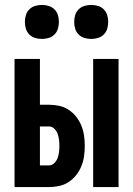

<svg xmlns="http://www.w3.org/2000/svg" viewBox="-20 -759 540 779"><path d="M358 0V-520H461V0ZM39 0V-520H142V-334H179Q200 -334 220.5 -329.5Q241 -325 258.5 -313.5Q276 -302 289 -285.5Q302 -269 310 -249.5Q318 -230 321 -209Q324 -188 324 -167Q324 -146 321 -125Q318 -104 310 -84.5Q302 -65 289 -48.5Q276 -32 258.5 -20.5Q241 -9 220.5 -4.5Q200 0 179 0ZM179 -88Q191 -88 200.5 -97.5Q210 -107 214 -118.5Q218 -130 219.5 -142.5Q221 -155 221 -167Q221 -179 219.5 -191.5Q218 -204 214 -215.5Q210 -227 200.5 -236.5Q191 -246 179 -246H142V-88ZM350 -601Q336 -601 322.5 -605Q309 -609 299 -619Q289 -629 285 -642.5Q281 -656 281 -670Q281 -684 285 -697.5Q289 -711 299 -721Q309 -731 322.5 -735Q336 -739 350 -739Q364 -739 377.5 -735Q391 -731 401 -721Q411 -711 415 -697.5Q419 -684 419 -670Q419 -656 415 -642.5Q411 -629 401 -619Q391 -609 377.5 -605Q364 -601 350 -601ZM150 -601Q136 -601 122.5 -605Q109 -609 99 -619Q89 -629 85 -642.5Q81 -656 81 -670Q81 -684 85 -697.5Q89 -711 99 -721Q109 -731 122.5 -735Q136 -739 150 -739Q164 -739 177.5 -735Q191 -731 201 -721Q211 -711 215 -697.5Q219 -684 219 -670Q219 -656 215 -642.5Q211 -629 201 -619Q191 -609 177.5 -605Q164 -601 150 -601Z"/></svg>

Font: Iosevka SS18
Style: Bold
Weight: 700
Monospace: yes
Designer: Belleve Invis
Foundry: Belleve Invis
Version: Version 25.1.1; ttfautohint (v1.8.4)